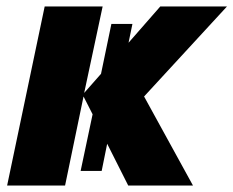

<svg xmlns="http://www.w3.org/2000/svg" viewBox="-20 -573 721 593"><path d="M2 0H181L238 -275L266 -220L229 -45H294L311 -129L376 0H576L425 -275L681 -553H475L377 -441L389 -499H324L292 -345L240 -286L297 -553H118Z"/></svg>

Font: Noto Sans SemiCondensed Black
Style: Italic
Weight: 900
Width: 4
Italic angle: -12°
Designer: Monotype Design Team
Foundry: Monotype Imaging Inc.
Version: Version 2.013